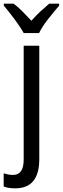

<svg xmlns="http://www.w3.org/2000/svg" viewBox="-54 -786 342 1046"><path d="M214 -766Q188 -744 165.5 -723Q143 -702 117 -673Q93 -699 68 -724Q43 -749 20 -766H-33V-755Q-6 -723 25.5 -681Q57 -639 75 -606H159Q175 -640 208.5 -682.5Q242 -725 268 -755V-766ZM160 81V-537H75V84Q75 167 17 167Q-8 167 -34 158V230Q-9 240 29 240Q160 240 160 81Z"/></svg>

Font: Noto Sans UI SemiCondensed
Style: Regular
Weight: 400
Width: 4
Designer: Monotype Design Team
Foundry: Monotype Imaging Inc.
Version: 1.001